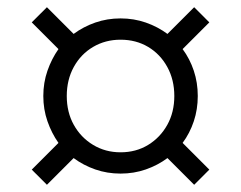

<svg xmlns="http://www.w3.org/2000/svg" viewBox="-20 -642 668 532"><path d="M314 -161Q277 -161 244 -172.5Q211 -184 184 -204L110 -130L68 -172L142 -246Q123 -273 111.5 -306Q100 -339 100 -376Q100 -413 111.5 -446Q123 -479 142 -506L68 -580L110 -622L184 -548Q211 -568 244 -579.5Q277 -591 314 -591Q351 -591 384 -579.5Q417 -568 444 -548L518 -622L560 -580L486 -506Q506 -479 517 -446Q528 -413 528 -376Q528 -339 517 -306Q506 -273 486 -246L560 -172L518 -130L444 -204Q417 -184 384 -172.5Q351 -161 314 -161ZM314 -220Q357 -220 390.5 -240.5Q424 -261 443.5 -296Q463 -331 463 -376Q463 -421 443.5 -456.5Q424 -492 390.5 -512Q357 -532 314 -532Q272 -532 238 -512Q204 -492 184.5 -456.5Q165 -421 165 -376Q165 -331 184.5 -296Q204 -261 238 -240.5Q272 -220 314 -220Z"/></svg>

Font: Wix Madefor Text
Style: Regular
Weight: 400
Designer: Dalton Maag Ltd
Foundry: Dalton Maag Ltd
Version: Version 3.100